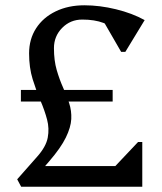

<svg xmlns="http://www.w3.org/2000/svg" viewBox="-20 -706 612 726"><path d="M184 -524Q184 -477 194.5 -441Q205 -405 218.5 -375Q232 -345 241.5 -316Q251 -287 249.5 -256Q248 -225 229 -186Q210 -147 166 -96L134 -59L139 -78H416L502 -169H518V0H60L45 -28L120 -113Q154 -151 160.5 -185.5Q167 -220 158 -254Q149 -288 133 -325.5Q117 -363 103.5 -406.5Q90 -450 90 -504Q90 -558 116.5 -599Q143 -640 190.5 -663Q238 -686 299 -686Q357 -686 418.5 -671Q480 -656 527 -630L454 -510H438L356 -652H425V-581Q385 -632 291 -632Q246 -632 215 -600.5Q184 -569 184 -524ZM59 -322V-366H406V-322Z"/></svg>

Font: Platypi Light Light
Style: Regular
Weight: 300
Version: Version 1.200